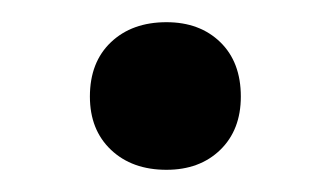

<svg xmlns="http://www.w3.org/2000/svg" viewBox="-20 -147 298 173"><path d="M130 6Q99 6 80 -12Q61 -30 61 -60Q61 -91 80 -109Q99 -127 130 -127Q160 -127 178.5 -109Q197 -91 197 -60Q197 -30 178.5 -12Q160 6 130 6Z"/></svg>

Font: Ysabeau SemiBold
Style: Regular
Weight: 600
Designer: Christian Thalmann (Catharsis Fonts)
Version: Version 2.000;gftools[0.9.27.dev2+g8671c4b]